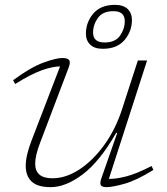

<svg xmlns="http://www.w3.org/2000/svg" viewBox="-20 -761 686 791"><path d="M397.5 -26 463 -213.5H458.5Q391 -95.5 321 -42.8Q251 10 189 10Q134.5 10 110.2 -13.2Q86 -36.5 86 -77.5Q86 -120 110 -182L227.5 -487.5Q196 -487 152.2 -471.5Q108.5 -456 42.5 -415L34 -430.5Q106.5 -484 158.8 -503Q211 -522 237 -522Q259.5 -522 265.2 -512.8Q271 -503.5 263 -483L145.5 -173.5Q125 -120.5 125 -86.5Q125 -26.5 196 -26.5Q251.5 -26.5 307.2 -63Q363 -99.5 409.5 -163.8Q456 -228 483 -311.5L548 -512H586L428.5 -24Q458 -23.5 500 -34.2Q542 -45 604.5 -77L612 -61Q542 -17.5 492.5 -3.8Q443 10 419 10Q400.5 10 395.5 2Q390.5 -6 397.5 -26ZM454 -741Q488 -741 505.8 -724Q523.5 -707 523.5 -679Q523.5 -632 493 -596Q462.5 -560 403.5 -560Q369.5 -560 351.8 -577Q334 -594 334 -622Q334 -669.5 364.5 -705.2Q395 -741 454 -741ZM410.5 -586Q455 -586 474.5 -614Q494 -642 494 -674Q494 -715 447 -715Q403 -715 383.2 -687Q363.5 -659 363.5 -627Q363.5 -586 410.5 -586Z"/></svg>

Font: Newsreader Caption ExtraLight
Style: Italic
Weight: 275
Italic angle: -17°
Designer: Hugues Gentile
Foundry: Production Type
Version: Version 1.001